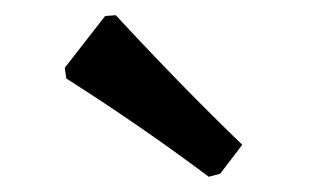

<svg xmlns="http://www.w3.org/2000/svg" viewBox="-20 -755 438 252"><path d="M67 -652 65 -666 118 -734 132 -735Q220 -640 298 -565L269 -527L254 -523Q166 -589 67 -652Z"/></svg>

Font: Alegreya
Style: Bold
Weight: 700
Designer: Juan Pablo del Peral
Foundry: Huerta Tipografica
Version: Version 2.008; ttfautohint (v1.8)